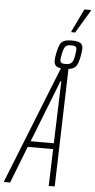

<svg xmlns="http://www.w3.org/2000/svg" viewBox="-105 -1076 549 1114"><g transform="rotate(5 169.5 -519.0)"><path d="M348 -812Q348 -797 343 -769Q335 -725 322.5 -707.5Q310 -690 278 -686L258 0H223L230 -215H82L-2 0H-39L234 -686Q212 -689 203 -699Q194 -709 194 -729Q194 -742 199 -769Q206 -803 213.5 -820Q221 -837 236.5 -844.5Q252 -852 283 -852Q317 -852 332.5 -843Q348 -834 348 -812ZM314 -799Q314 -814 307.5 -819Q301 -824 281 -824Q257 -824 248 -813Q239 -802 232 -769Q227 -746 227 -736Q227 -723 234 -718Q241 -713 258 -713Q283 -713 294 -724.5Q305 -736 310 -769Q314 -793 314 -799ZM231 -249 243 -611H238L96 -249ZM276 -900V-905L340 -1038H378V-1033L298 -900Z"/></g></svg>

Font: Saira Ultra Condensed Thin
Style: Italic
Weight: 100
Width: 1
Italic angle: -12°
Designer: Hector Gatti with collaboration of the Omnibus-Type team
Foundry: Omnibus-Type
Version: Version 1.001; ttfautohint (v1.8)